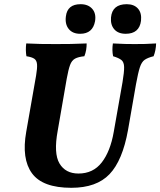

<svg xmlns="http://www.w3.org/2000/svg" viewBox="-20 -886 764 915"><path d="M320 9Q183 9 132.5 -60Q82 -129 105 -258L152 -526Q158 -561 156.5 -579.5Q155 -598 143.5 -606Q132 -614 106 -618Q101 -646 105 -679Q141 -677 174 -676.5Q207 -676 246 -676Q282 -676 317.5 -676.5Q353 -677 393 -679Q393 -663 390.5 -648Q388 -633 382 -618Q353 -615 337.5 -606.5Q322 -598 314 -576.5Q306 -555 298 -511L255 -263Q235 -155 263.5 -107Q292 -59 354 -59Q424 -59 465 -112Q506 -165 522 -257L564 -495Q572 -543 571.5 -566.5Q571 -590 558.5 -600Q546 -610 519 -618Q513 -647 518 -679Q550 -677 576 -676.5Q602 -676 621 -676Q650 -676 671.5 -676.5Q693 -677 724 -679Q723 -646 712 -618Q684 -611 669.5 -601Q655 -591 646.5 -565Q638 -539 628 -484L590 -266Q564 -121 502 -56Q440 9 320 9ZM362 -725Q326 -725 307.5 -748Q289 -771 294 -808Q301 -866 364 -866Q400 -866 419.5 -844Q439 -822 433 -785Q422 -725 362 -725ZM579 -725Q543 -725 524.5 -746.5Q506 -768 509 -803Q515 -866 584 -866Q619 -866 637.5 -845Q656 -824 652 -787Q644 -725 579 -725Z"/></svg>

Font: Vollkorn
Style: Bold Italic
Weight: 700
Italic angle: -11°
Designer: Friedrich Althausen
Foundry: Friedrich Althausen
Version: Version 5.000; ttfautohint (v1.8.3)